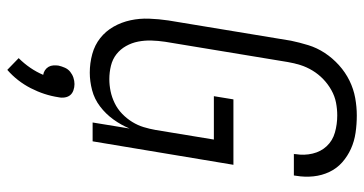

<svg xmlns="http://www.w3.org/2000/svg" viewBox="-262 -522 1023 540"><g transform="rotate(90 250.0 -251.5)"><path d="M184 8Q157 8 131.5 1Q106 -6 86.5 -21.5Q67 -37 54.5 -59Q42 -81 36.5 -106.5Q31 -132 32 -159Q33 -186 37 -213L94 -558Q99 -582 106.5 -606.5Q114 -631 128.5 -653Q143 -675 163 -693Q183 -711 206.5 -722.5Q230 -734 255 -738.5Q280 -743 304 -743Q329 -743 353 -739.5Q377 -736 398 -726.5Q419 -717 436 -702Q453 -687 463 -666Q473 -645 475.5 -621Q478 -597 474 -573Q474 -571 473.5 -569.5Q473 -568 473 -566H412Q413 -567 413 -568.5Q413 -570 413 -571Q417 -595 411.5 -618.5Q406 -642 390.5 -658.5Q375 -675 352 -681.5Q329 -688 304 -688Q286 -688 268 -684.5Q250 -681 233 -671.5Q216 -662 202 -648.5Q188 -635 178 -618.5Q168 -602 162.5 -584.5Q157 -567 154 -549L97 -204Q94 -184 93.5 -165Q93 -146 96.5 -128Q100 -110 109 -94Q118 -78 132 -67Q146 -56 164.5 -51.5Q183 -47 202 -47Q202 -47 202 -47Q202 -47 202 -47Q219 -47 236 -50.5Q253 -54 269.5 -62Q286 -70 299.5 -83Q313 -96 322.5 -111.5Q332 -127 337 -143.5Q342 -160 345 -177L372 -341H250L259 -396H443L377 0H324L341 -104Q331 -80 315.5 -58.5Q300 -37 279 -21Q258 -5 233 1.5Q208 8 184 8ZM176 240 143 208Q158 193 170 175.5Q182 158 190 139Q183 138 177 134Q171 130 167.5 124Q164 118 163.5 110.5Q163 103 164 96Q166 87 170 78Q174 69 181.5 63Q189 57 198 54Q207 51 216 51Q225 51 233.5 54Q242 57 247 63Q252 69 253.5 78Q255 87 253 96Q247 136 227.5 174Q208 212 176 240Z"/></g></svg>

Font: Iosevka Curly Light Oblique
Style: Regular
Weight: 300
Italic angle: -9°
Monospace: yes
Designer: Belleve Invis
Foundry: Belleve Invis
Version: Version 11.1.0; ttfautohint (v1.8.3)